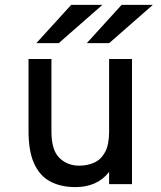

<svg xmlns="http://www.w3.org/2000/svg" viewBox="-20 -752 656 784"><path d="M288.5 12Q228.5 12 185.5 -10.8Q142.5 -33.5 119.5 -83.8Q96.5 -134 96.5 -217V-511H190V-215.5Q190 -138.5 222.8 -107Q255.5 -75.5 303.5 -75.5Q337 -75.5 364.8 -88Q392.5 -100.5 409 -130.8Q425.5 -161 425.5 -213.5V-511H519V0H425.5V-50Q401.5 -19 367 -3.5Q332.5 12 288.5 12ZM334.5 -576 476.5 -732H604L426 -576ZM128.5 -576 270.5 -732H398L220 -576Z"/></svg>

Font: Overpass Mono Light Medium
Style: Regular
Weight: 500
Monospace: yes
Version: Version 4.000